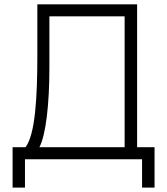

<svg xmlns="http://www.w3.org/2000/svg" viewBox="-20 -740 778 892"><path d="M98.5 -56H38.5V131.5H96V0H640V131.5H698V-56H617V-720H153.5V-482.5C153.5 -290 144 -115 98.5 -56ZM163 -56C193 -113 209.5 -254 209.5 -426.5V-664H559V-56Z"/></svg>

Font: Vela Sans Light
Style: Regular
Weight: 300
Designer: Principal design: Mikhail Sharanda - project Manrope.
Design modification: Ravid Balaliev
Foundry: Mikhail Sharanda
Version: Version 1.001